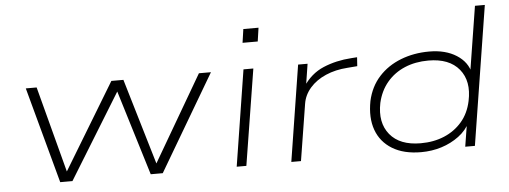

<svg xmlns="http://www.w3.org/2000/svg" viewBox="-48 -833 2573 970"><g transform="rotate(-5 1238.5 -348.5)"><path d="M222 0 90 -487H145L264 -36H251L524 -487H585L719 -36H705L968 -487H1029L742 0H681L541 -457H565L284 0Z M1201 -621 1211 -690H1288L1278 -621ZM1117 0 1194 -487H1244L1166 0Z M1394 0 1471 -487H1519L1501 -372H1493Q1534 -436 1599 -463.5Q1664 -491 1742 -496L1771 -498L1768 -453L1718 -449Q1657 -445 1607.5 -423.5Q1558 -402 1527 -366.5Q1496 -331 1489 -287L1443 0Z M2052 8Q1964 8 1906 -27.5Q1848 -63 1825.5 -125.5Q1803 -188 1819 -272Q1835 -344 1880 -393.5Q1925 -443 1991.5 -469Q2058 -495 2136 -495Q2219 -495 2274.5 -459.5Q2330 -424 2342 -366H2333L2387 -705H2437L2325 0H2276L2296 -125H2305Q2284 -82 2244.5 -52.5Q2205 -23 2156 -7.5Q2107 8 2052 8ZM2054 -37Q2120 -37 2173.5 -59.5Q2227 -82 2263.5 -124.5Q2300 -167 2313 -229Q2334 -328 2284 -389Q2234 -450 2128 -450Q2062 -450 2008.5 -427.5Q1955 -405 1918.5 -362Q1882 -319 1868 -258Q1848 -159 1898 -98Q1948 -37 2054 -37Z"/></g></svg>

Font: Nunito Sans 10pt Expanded ExtraLight
Style: Italic
Weight: 250
Width: 7
Italic angle: -9°
Designer: Vernon Adams
Foundry: Vernon Adams
Version: Version 3.101;gftools[0.9.27]